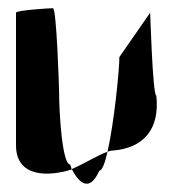

<svg xmlns="http://www.w3.org/2000/svg" viewBox="-20 -587 441 468"><path d="M19 -233C19 -154 98 -156 155 -174L151 -186C132 -186 124 -309 124 -365C124 -371 118 -567 109 -567C101 -567 19 -562 19 -556ZM155 -175C174 -137 200 -120 222 -171C229 -171 236 -190 242 -217C220 -210 186 -188 155 -175ZM242 -217C247 -219 250 -220 255 -220C330 -226 370 -272 361 -354C352 -354 346 -562 346 -556L271 -448C271 -416 258 -287 242 -217Z"/></svg>

Font: Ampere
Style: SCUltCnd
Weight: 400
Version: Version 1